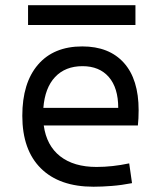

<svg xmlns="http://www.w3.org/2000/svg" viewBox="-20 -705 626 735"><path d="M337.9 9.8Q207.5 9.8 136.5 -60.5Q65.4 -130.9 65.4 -261.7Q65.4 -387.7 125.5 -457.5Q185.5 -527.3 294.9 -527.3Q397.9 -527.3 454.3 -464.4Q510.7 -401.4 510.7 -283.2Q510.7 -250.5 507.8 -224.6H147.5Q158.2 -147.5 210.4 -106.7Q262.7 -65.9 349.6 -65.9Q410.2 -65.9 474.6 -79.6L485.4 -3.9Q445.3 3.9 407.7 6.8Q370.1 9.8 337.9 9.8ZM146 -292H432.6Q432.6 -368.7 396.5 -410.2Q360.4 -451.7 295.9 -451.7Q230 -451.7 190.9 -410.2Q151.9 -368.7 146 -292ZM87.4 -609.4V-685.1H498.5V-609.4Z"/></svg>

Font: Cascadia Mono NF SemiLight
Style: Regular
Weight: 350
Monospace: yes
Designer: Aaron Bell
Foundry: Saja Typeworks
Version: Version 2404.023; ttfautohint (v1.8.4)